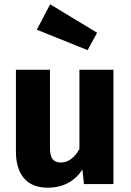

<svg xmlns="http://www.w3.org/2000/svg" viewBox="-20 -855 608 892"><path d="M507 0H370L363 -67Q306 17 202 17Q129 17 91.5 -27Q54 -71 54 -150V-531H212V-170Q212 -131 224.5 -115.5Q237 -100 263 -100Q313 -100 349 -162V-531H507ZM431 -703 387 -622 151 -717 213 -835Z"/></svg>

Font: Statis Sans
Style: Bold
Weight: 700
Designer: bBox Type GmbH
Foundry: bBox Type GmbH
Version: Version 1.000